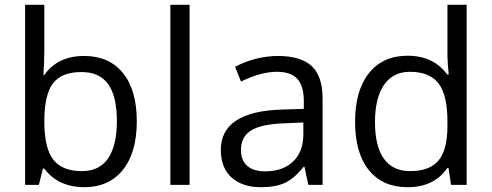

<svg xmlns="http://www.w3.org/2000/svg" viewBox="-20 -780 2075 810"><path d="M335 -543.9Q440.4 -543.9 498.8 -471.9Q557.1 -399.9 557.1 -268.1Q557.1 -136.2 498.3 -63.2Q439.5 9.8 335 9.8Q282.7 9.8 239.5 -9.5Q196.3 -28.8 167 -68.8H161.1L144 0H85.9V-759.8H167V-575.2Q167 -513.2 163.1 -463.9H167Q223.6 -543.9 335 -543.9ZM323.2 -476.1Q240.2 -476.1 203.6 -428.5Q167 -380.9 167 -268.1Q167 -155.3 204.6 -106.7Q242.2 -58.1 325.2 -58.1Q399.9 -58.1 436.5 -112.5Q473.1 -167 473.1 -269Q473.1 -373.5 436.5 -424.8Q399.9 -476.1 323.2 -476.1Z M779.8 0H698.7V-759.8H779.8Z M1280.8 0 1264.6 -76.2H1260.7Q1220.7 -25.9 1180.9 -8.1Q1141.1 9.8 1081.5 9.8Q1002 9.8 956.8 -31.2Q911.6 -72.3 911.6 -147.9Q911.6 -310.1 1170.9 -317.9L1261.7 -320.8V-354Q1261.7 -417 1234.6 -447Q1207.5 -477.1 1147.9 -477.1Q1081.1 -477.1 996.6 -436L971.7 -498Q1011.2 -519.5 1058.3 -531.7Q1105.5 -543.9 1152.8 -543.9Q1248.5 -543.9 1294.7 -501.5Q1340.8 -459 1340.8 -365.2V0ZM1097.7 -57.1Q1173.3 -57.1 1216.6 -98.6Q1259.8 -140.1 1259.8 -214.8V-263.2L1178.7 -259.8Q1082 -256.3 1039.3 -229.7Q996.6 -203.1 996.6 -147Q996.6 -103 1023.2 -80.1Q1049.8 -57.1 1097.7 -57.1Z M1872.1 -71.8H1867.7Q1811.5 9.8 1699.7 9.8Q1594.7 9.8 1536.4 -62Q1478 -133.8 1478 -266.1Q1478 -398.4 1536.6 -471.7Q1595.2 -544.9 1699.7 -544.9Q1808.6 -544.9 1866.7 -465.8H1873L1869.6 -504.4L1867.7 -542V-759.8H1948.7V0H1882.8ZM1710 -58.1Q1793 -58.1 1830.3 -103.3Q1867.7 -148.4 1867.7 -249V-266.1Q1867.7 -379.9 1829.8 -428.5Q1792 -477.1 1709 -477.1Q1637.7 -477.1 1599.9 -421.6Q1562 -366.2 1562 -265.1Q1562 -162.6 1599.6 -110.4Q1637.2 -58.1 1710 -58.1Z"/></svg>

Font: f01206874
Style: Regular
Weight: 400
Foundry: Ascender Corporation
Version: Version 1.10